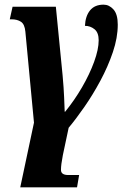

<svg xmlns="http://www.w3.org/2000/svg" viewBox="-20 -565 535 825"><path d="M67 240 126 -38 89 -429Q86 -461 70 -471.5Q54 -482 30 -482H22L34 -536H220L249 -241Q254 -186 255.5 -147.5Q257 -109 258 -85H260Q300 -134 332.5 -190Q365 -246 384.5 -299.5Q404 -353 404 -392Q404 -425 386 -439.5Q368 -454 345 -454Q347 -496 367 -520.5Q387 -545 425 -545Q449 -545 467.5 -524.5Q486 -504 486 -459Q486 -403 465 -341Q444 -279 411.5 -218.5Q379 -158 342.5 -105.5Q306 -53 275 -16L250 102Q242 143 242 165Q242 187 273 187H320L311 240Z"/></svg>

Font: Noto Serif ExtraCondensed ExtraBold
Style: Italic
Weight: 800
Width: 2
Italic angle: -12°
Designer: Monotype Design Team
Foundry: Monotype Imaging Inc.
Version: Version 2.013